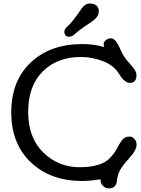

<svg xmlns="http://www.w3.org/2000/svg" viewBox="-20 -1006 789 1075"><path d="M543 -2.4Q486.8 7.3 439.5 7.3Q263.2 7.3 153.1 -96.7Q43 -200.7 43 -377Q43 -553.2 152.1 -656.2Q261.2 -759.3 440.9 -759.3Q508.3 -759.3 563.5 -742.2Q560.5 -749.5 560.5 -760.5Q560.5 -771.5 573 -781.5Q585.4 -791.5 599.9 -791.5Q614.3 -791.5 626.7 -777.6Q639.2 -763.7 656 -725.1Q672.9 -686.5 704.1 -652.8L721.7 -632.3Q744.1 -606.4 744.1 -585.9Q744.1 -542 707.5 -542Q677.2 -542 647.7 -590.8Q618.2 -639.6 557.4 -663.3Q496.6 -687 433.1 -687Q300.3 -687 219 -605.7Q137.7 -524.4 137.7 -379.6Q137.7 -234.9 222.2 -152.3Q306.6 -69.8 425.8 -69.8Q544.9 -69.8 593.8 -119.6Q618.7 -146 628.4 -163.1L644.5 -191.9Q666.5 -233.9 688.5 -239.3Q695.8 -241.2 708.5 -241.2Q721.2 -241.2 732.9 -227.8Q744.6 -214.4 744.6 -196.3Q744.6 -165 704.8 -121.8Q665 -78.6 651.1 -51.3Q637.2 -23.9 634.3 7.3Q630.4 48.8 589.4 48.8Q571.3 48.8 557.1 35.2Q543 21.5 543 2.4Q543 0 543 -2.4ZM367.7 -800.3Q340.3 -800.3 340.3 -829.1Q340.3 -842.3 356.4 -856.7Q372.6 -871.1 393.6 -897.9L412.1 -922.9Q421.4 -935.5 432.6 -952.1Q455.1 -986.3 481.4 -986.3Q507.8 -986.3 520.5 -974.1Q533.2 -961.9 533.2 -943.4Q533.2 -910.6 492.4 -883.8Q451.7 -856.9 440.4 -848.6L419.9 -833Q411.1 -826.2 396.5 -813.2Q381.8 -800.3 367.7 -800.3Z"/></svg>

Font: Oldenburg
Style: Regular
Weight: 400
Designer: Nicole Fally
Foundry: Nicole Fally
Version: Version 1.001